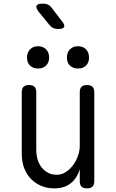

<svg xmlns="http://www.w3.org/2000/svg" viewBox="-20 -1029 640 1059"><path d="M420 -224V-520Q420 -541 430 -550.5Q440 -560 460 -560Q480 -560 490 -550.5Q500 -541 500 -520V-30Q500 -9 490 0.5Q480 10 460 10Q440 10 430 0.5Q420 -9 420 -30V-96Q405 -46 370 -18Q335 10 280 10Q240 10 207 -4Q174 -18 150 -43Q126 -68 113 -103Q100 -138 100 -181V-520Q100 -541 110 -550.5Q120 -560 140 -560Q160 -560 170 -550.5Q180 -541 180 -520V-203Q180 -176 187 -151Q194 -126 208.5 -107Q223 -88 244 -76.5Q265 -65 293 -65Q320 -65 343.5 -80.5Q367 -96 384 -119.5Q401 -143 410.5 -171Q420 -199 420 -224ZM410 -651Q383 -651 366 -667Q349 -683 349 -711Q349 -740 366 -757Q383 -774 410 -774Q438 -774 454.5 -757Q471 -740 471 -711Q471 -684 454.5 -667.5Q438 -651 410 -651ZM190 -651Q163 -651 146 -667Q129 -683 129 -711Q129 -740 146 -757Q163 -774 190 -774Q217 -774 234 -757Q251 -740 251 -711Q251 -684 234 -667.5Q217 -651 190 -651ZM254 -890 195 -962Q176 -986 181.5 -997.5Q187 -1009 217 -1009Q233 -1009 244.5 -1003.5Q256 -998 265 -986L321 -913Q339 -891 333.5 -880Q328 -869 300 -869Q285 -869 274 -874Q263 -879 254 -890Z"/></svg>

Font: Maple Mono Normal NL Light
Style: Regular
Weight: 300
Monospace: yes
Designer: subframe7536
Version: Version 7.000